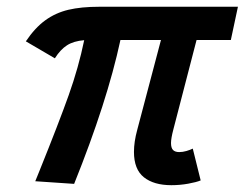

<svg xmlns="http://www.w3.org/2000/svg" viewBox="-20 -541 725 569"><path d="M377 -90.8Q377 -120.6 386.7 -156.2L457 -422.4H336.9Q297.4 -238.8 199.7 3.9L84.5 -3.9L97.2 -35.2Q154.3 -176.8 183.6 -259Q212.9 -341.3 229.5 -421.9Q198.2 -419.4 178.5 -406.7Q158.7 -394 142.6 -368.2L56.6 -418.5Q83.5 -458.5 114 -480.7Q144.5 -502.9 182.6 -512Q220.7 -521 274.4 -521H685.1L664.1 -422.4H562.5L493.7 -157.2Q486.8 -130.9 486.8 -117.2Q486.8 -102.5 492.9 -96.4Q499 -90.3 511.2 -90.3Q521.5 -90.3 532.5 -93.5Q543.5 -96.7 551.3 -100.6L574.7 -6.3Q562 -1 537.6 3.4Q513.2 7.8 487.8 7.8Q436 7.8 406.5 -15.6Q377 -39.1 377 -90.8Z"/></svg>

Font: Reddit Sans Chocolate SemiBold
Style: Italic
Weight: 600
Italic angle: -11.25°
Designer: Stephen Hutchings
Version: Version 1.013